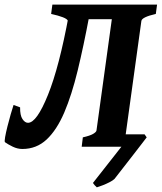

<svg xmlns="http://www.w3.org/2000/svg" viewBox="-25 -635 700 831"><path d="M484.9 -53.7H600.6L609.9 -40.5Q606 -35.2 588.6 -12.7Q571.3 9.8 548.6 39.1Q525.9 68.4 504.4 95.9Q482.9 123.5 470.7 139.2Q463.9 146 448.7 153.8Q433.6 161.6 418 167.5Q402.3 173.3 394 175.8Q390.6 173.3 385.3 167.2Q379.9 161.1 377.4 156.7L500.5 0ZM352.5 -551.8 301.8 -531.7 269 -544.4Q266.6 -552.7 247.1 -560.3Q227.5 -567.9 196.3 -574.7L201.7 -615.2H654.8L649.4 -574.7Q589.4 -561 586.9 -544.4L518.6 -50.3L575.7 -40.5L570.8 0H328.6L333.5 -40.5Q364.3 -47.4 377.9 -55.4Q391.6 -63.5 392.6 -70.3L459 -551.8ZM361.3 -565.9Q336.9 -436 311.3 -330.1Q285.6 -224.1 253.2 -148.2Q220.7 -72.3 176.8 -31.2Q132.8 9.8 71.8 9.8Q50.8 9.8 30 -0.2Q9.3 -10.3 -3.4 -19.5Q-6.3 -22 -2.9 -41.5Q0.5 -61 7.3 -88.1Q14.2 -115.2 21.5 -140.9Q28.8 -166.5 33.7 -180.7L62 -170.4Q61.5 -135.7 72.3 -119.6Q83 -103.5 96.2 -103.5Q133.8 -103.5 182.6 -224.4Q231.4 -345.2 272.9 -570.8Z"/></svg>

Font: Gentium Book Plus
Style: Bold Italic
Weight: 700
Italic angle: -8°
Designer: Victor Gaultney, Annie Olsen, Iska Routamaa, Becca Hirsbrunner
Foundry: SIL International
Version: Version 6.101